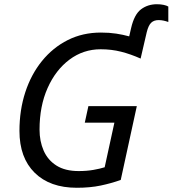

<svg xmlns="http://www.w3.org/2000/svg" viewBox="-20 -878 816 908"><path d="M343 10Q216 10 144 -61Q72 -132 72 -259Q72 -357 99.5 -441.5Q127 -526 178.5 -589.5Q230 -653 300.5 -688.5Q371 -724 457 -724Q497 -724 529.5 -719Q562 -714 591 -706L600 -745Q615 -810 647 -834Q679 -858 722 -858Q739 -858 753.5 -855Q768 -852 776 -847V-774Q765 -778 753.5 -780.5Q742 -783 730 -783Q708 -783 695 -770.5Q682 -758 674 -726L645 -601Q598 -622 552.5 -633.5Q507 -645 456 -645Q374 -645 308.5 -596Q243 -547 205 -461.5Q167 -376 167 -265Q167 -210 186.5 -165.5Q206 -121 247 -95Q288 -69 352 -69Q390 -69 421.5 -74.5Q453 -80 475 -87L521 -298H381L398 -376H627L551 -27Q506 -11 456 -0.5Q406 10 343 10Z"/></svg>

Font: Noto Sans
Style: Italic
Weight: 400
Italic angle: -12°
Designer: Monotype Design Team
Foundry: Monotype Imaging Inc.
Version: Version 2.013; ttfautohint (v1.8.4.7-5d5b)